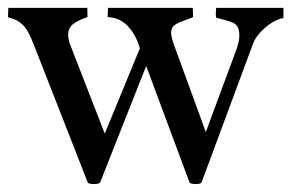

<svg xmlns="http://www.w3.org/2000/svg" viewBox="-31 -459 747 489"><path d="M235.8 -118.7 325.2 -335.9Q315.9 -369.1 295.4 -391.6Q274.9 -414.1 243.2 -415.5L244.1 -439H460Q460.9 -422.4 460.9 -415.5Q454.6 -412.6 440.9 -407.7Q422.4 -401.4 413.6 -395Q404.8 -388.7 404.8 -375Q404.8 -364.7 413.6 -340.8L493.2 -122.6L569.3 -328.1Q578.6 -352.1 578.6 -368.2Q578.6 -382.8 574.2 -390.4Q569.8 -397.9 562 -401.4Q554.2 -404.8 537.6 -409.2L519.5 -414.1Q518.6 -420.9 518.6 -425.8Q518.6 -430.2 519.5 -439H690.9V-413.1Q677.2 -411.1 660.9 -400.9Q644.5 -390.6 631.6 -376.2Q618.7 -361.8 613.8 -348.6L481.9 6.8Q477.1 9.8 467.3 9.8Q458 9.8 452.1 6.8L341.3 -291L223.6 6.8Q217.8 9.8 208.5 9.8Q198.2 9.8 192.9 6.8L56.6 -341.3Q47.4 -365.2 40 -378.4Q32.7 -391.6 20.8 -401.1Q8.8 -410.6 -10.7 -415L-9.8 -439H191.4Q191.9 -430.7 191.9 -415.5Q168.5 -407.7 155.5 -397.9Q142.6 -388.2 142.6 -370.1Q142.6 -361.8 145 -354.5Q145 -352.5 145.5 -351.1Z"/></svg>

Font: Radley
Style: Regular
Weight: 400
Designer: Vernon Adams
Foundry: Vernon Adams
Version: Version 1.003; ttfautohint (v1.6)